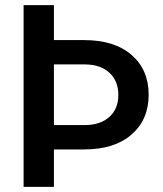

<svg xmlns="http://www.w3.org/2000/svg" viewBox="-20 -731 639 751"><path d="M190.9 -710.9V-574.2H308.6Q427.7 -574.2 494.6 -516.1Q561.5 -458 561.5 -360.4Q561.5 -263.2 494.6 -204.8Q427.7 -146.5 309.1 -146.5H190.9V0H72.3V-710.9ZM190.9 -479V-241.7H311Q372.1 -241.7 407.5 -273.4Q442.9 -305.2 442.9 -359.4Q442.9 -413.6 408.7 -445.8Q374.5 -478 314.9 -479Z"/></svg>

Font: TypoPRO Roboto
Style: Regular
Weight: 500
Designer: Google
Version: Version 2.136; 2016